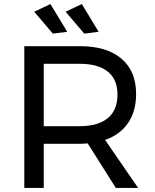

<svg xmlns="http://www.w3.org/2000/svg" viewBox="-20 -928 763 948"><path d="M552 0 413 -220Q389 -218 374 -218H196V0H100V-700H374Q507 -700 579.5 -638.5Q652 -577 652 -464Q652 -379 612.5 -321Q573 -263 499 -237L662 0ZM374 -305Q464 -305 512 -344.5Q560 -384 560 -461Q560 -536 512 -574.5Q464 -613 374 -613H196V-305ZM229 -908 312 -771 241 -762 149 -870ZM384 -908 467 -771 396 -762 304 -870Z"/></svg>

Font: Montserrat arm2
Style: Regular
Weight: 400
Designer: Julieta Ulanovsky
Foundry: Julieta Ulanovsky
Version: Version 6.000